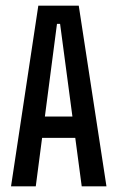

<svg xmlns="http://www.w3.org/2000/svg" viewBox="-20 -659 416 679"><path d="M19 0 115.5 -639H258.5L356.5 0H269L192.5 -574.5H181.5L106.5 0ZM102.5 -171.5V-247H272V-171.5Z"/></svg>

Font: Anek Latin Condensed Medium
Style: Regular
Weight: 500
Width: 3
Designer: Yesha Goshar
Foundry: Ek Type
Version: Version 1.003